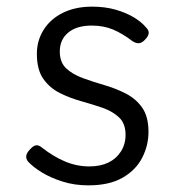

<svg xmlns="http://www.w3.org/2000/svg" viewBox="-20 -539 519 578"><path d="M246 19Q204 19 168 7.5Q132 -4 106 -20Q80 -36 65 -52Q58 -60 59 -69.5Q60 -79 71 -90Q80 -100 88 -101.5Q96 -103 106 -95Q140 -68 175.5 -53Q211 -38 249 -38Q282 -38 306 -49.5Q330 -61 344 -83Q358 -105 358 -133Q358 -167 338.5 -185.5Q319 -204 288.5 -214.5Q258 -225 224 -234.5Q190 -244 160 -259Q130 -274 110.5 -301.5Q91 -329 91 -377Q91 -417 111.5 -449.5Q132 -482 169.5 -500.5Q207 -519 257 -519Q296 -519 327.5 -510Q359 -501 382.5 -487Q406 -473 420 -456Q429 -447 427.5 -438Q426 -429 417 -420Q408 -410 399 -409Q390 -408 379 -415Q349 -438 320.5 -450Q292 -462 256 -462Q211 -462 185.5 -441Q160 -420 160 -384Q160 -351 179.5 -333Q199 -315 229 -304Q259 -293 293.5 -283Q328 -273 358.5 -257.5Q389 -242 408 -215Q427 -188 427 -142Q427 -101 408 -64Q389 -27 349 -4Q309 19 246 19Z"/></svg>

Font: Playwrite US Modern Light
Style: Regular
Weight: 300
Designer: Veronika Burian, José Scaglione
Foundry: TypeTogether
Version: Version 1.003